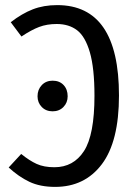

<svg xmlns="http://www.w3.org/2000/svg" viewBox="-20 -720 531 752"><path d="M446 -346Q446 -166 379 -77Q312 12 196 12Q137 12 95 -8Q53 -28 14 -64L63 -117Q95 -91 123.5 -78Q152 -65 193 -65Q268 -65 309 -128.5Q350 -192 350 -345Q350 -453 332 -515Q314 -577 282 -601.5Q250 -626 202 -626Q164 -626 133.5 -614.5Q103 -603 64 -577L22 -633Q66 -667 108.5 -683.5Q151 -700 204 -700Q446 -700 446 -346ZM245 -343Q245 -318 228.5 -301Q212 -284 186 -284Q160 -284 143.5 -301Q127 -318 127 -343Q127 -369 143.5 -386.5Q160 -404 186 -404Q213 -404 229 -387Q245 -370 245 -343Z"/></svg>

Font: Fira Sans Extra Condensed
Style: Regular
Weight: 400
Width: 1
Designer: Carrois Corporate & Edenspiekermann AG
Foundry: Carrois Corporate GbR & Edenspiekermann AG
Version: Version 4.203